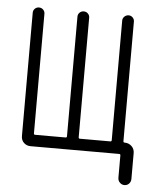

<svg xmlns="http://www.w3.org/2000/svg" viewBox="-48 -562 597 718"><g transform="rotate(5 250.0 -203.0)"><path d="M83 0Q68.4 0 58.1 -9.8Q47.9 -19.5 47.9 -35.2V-498Q47.9 -506.8 54.2 -513.2Q60.5 -519.5 69.8 -519.5Q79.1 -519.5 85.4 -513.2Q91.8 -506.8 91.8 -498V-48.8Q91.8 -43.9 96.7 -43.9H210.9Q215.8 -43.9 215.8 -48.8V-498Q215.8 -506.8 222.2 -513.2Q228.5 -519.5 237.8 -519.5Q247.1 -519.5 253.4 -513.2Q259.8 -506.8 259.8 -498V-48.8Q259.8 -43.9 264.6 -43.9H378.9Q383.8 -43.9 383.8 -48.8V-498Q383.8 -506.8 390.6 -513.2Q397.5 -519.5 406.2 -519.5Q415 -519.5 421.4 -513.2Q427.7 -506.8 427.7 -498V-48.8Q427.7 -43.9 433.6 -43.9Q448.2 -43.9 459 -33.7Q469.7 -23.4 469.7 -7.8V88.9Q469.7 99.6 462.9 106.9Q456.1 114.3 445.3 114.3Q435.5 114.3 428.2 106.9Q420.9 99.6 420.9 88.9V4.9Q420.9 0 416 0Z"/></g></svg>

Font: Rounded-L Mgen+ 1m light
Style: Regular
Weight: 200
Designer: [Source Han Sans]
Ryoko NISHIZUKA  (kana & ideographs); Paul D. Hunt (Latin, Greek & Cyrillic); Wenlong ZHANG  (bopomofo
Version: Version 1.059.20150602